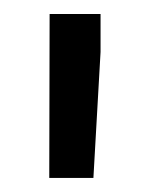

<svg xmlns="http://www.w3.org/2000/svg" viewBox="-20 -770 214 274"><path d="M123.5 -695.8 113.3 -516.1H50.3L50.8 -750H123.5Z"/></svg>

Font: MAUL
Style: Regular
Weight: 400
Designer: MAUL
Version: Version 1.0; 2020; ttfautohint (v1.8.3)